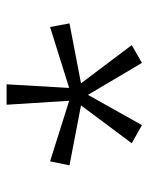

<svg xmlns="http://www.w3.org/2000/svg" viewBox="46 -831 451 583"><g transform="rotate(-90 271.5 -539.5)"><path d="M128 -365 183 -334 275 -498 372 -334 426 -365 310 -519 492 -554 481 -613 296 -555 307 -745H245L257 -555L73 -613L61 -554L243 -519Z"/></g></svg>

Font: Noto Sans Devanagari Condensed Light
Style: Regular
Weight: 300
Width: 3
Designer: Jelle Bosma - Monotype Design Team
Foundry: Monotype Imaging Inc.
Version: Version 2.004